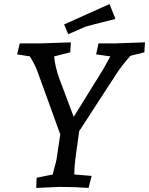

<svg xmlns="http://www.w3.org/2000/svg" viewBox="-20 -918 732 943"><path d="M689 -661 621 -644Q578 -597 545 -545L369 -274L354 -167Q345 -104 345 -61L430 -54L415 5Q351 0 272 0L158 5L160 -45L239 -61Q240 -65 244 -82Q256 -124 258 -137L276 -258L168 -556Q157 -590 134 -629L127 -641L64 -651L77 -705H182L328 -710L325 -661L246 -641Q250 -592 271 -533L342 -344L487 -578L522 -641L452 -651L464 -705H552L692 -710ZM518 -898 547 -825Q419 -793 400 -787L315 -750L295 -798Z"/></svg>

Font: Andada
Style: Italic
Weight: 400
Italic angle: -8.29999°
Designer: Carolina Giovagnoli
Foundry: Carolina Giovagnoli
Version: Version 1.003